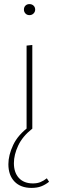

<svg xmlns="http://www.w3.org/2000/svg" viewBox="-20 -630 288 939"><path d="M110 0V-407L138 -410V0ZM124 -556Q112 -556 104.5 -564Q97 -572 97 -583Q97 -595 104.5 -602.5Q112 -610 124 -610Q136 -610 144 -602.5Q152 -595 152 -583Q152 -572 144 -564Q136 -556 124 -556ZM134 289Q81 289 51 258Q21 227 21 173Q21 129 44.5 79Q68 29 124 -12L137 0Q90 37 69 82Q48 127 48 168Q48 214 72.5 240.5Q97 267 141 267Q162 267 178 260.5Q194 254 209 242L220 259Q201 274 181 281.5Q161 289 134 289Z"/></svg>

Font: Ysabeau Office Thin
Style: Regular
Weight: 250
Designer: Christian Thalmann (Catharsis Fonts)
Version: Version 2.001;gftools[0.9.30]; featfreeze: tnum,lnum,ss02